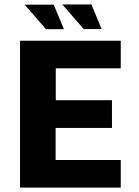

<svg xmlns="http://www.w3.org/2000/svg" viewBox="-20 -852 633 872"><path d="M71 0V-667H528.4V-541.6H233.3V-397H488.5V-271H232.6V-125.4H528.4V0ZM188.8 -719.4 91.8 -830.9H223.9L270.4 -719.4ZM360.1 -720.1 263.1 -831.6H395.2L441.7 -720.1Z"/></svg>

Font: Maven Pro
Style: Regular
Weight: 400
Designer: Joe Prince
Foundry: Joe Prince
Version: Version 2.103